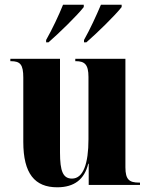

<svg xmlns="http://www.w3.org/2000/svg" viewBox="-20 -786 639 816"><path d="M176 -616V-606H186C230 -644 309 -721 336 -756V-766H248C230 -721 202 -662 176 -616ZM337 -616V-606H347C391 -644 470 -721 497 -756V-766H409C390 -721 363 -662 337 -616ZM223 10C296 10 339 -24 355 -90H357V0H575V-10H571C530 -10 513 -22 513 -75V-536H300V-526H302C339 -526 356 -513 356 -459V-194C356 -91 334 -27 286 -27C248 -27 235 -58 235 -138V-536H24V-526H26C66 -526 79 -512 79 -456V-183C79 -48 128 10 223 10Z"/></svg>

Font: Noto Serif Display Condensed ExtraBold
Style: Regular
Weight: 800
Width: 3
Designer: Monotype Design Team
Foundry: Monotype Imaging Inc.
Version: Version 2.009